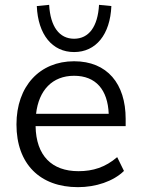

<svg xmlns="http://www.w3.org/2000/svg" viewBox="-20 -764 584 793"><path d="M302 9C376 9 448 -15 492 -58L464 -115C415 -73 364 -57 304 -57C194 -57 129 -121 127 -243H499V-273C499 -418 423 -511 286 -511C144 -511 48 -408 48 -250C48 -87 145 9 302 9ZM286 -549C376 -549 435 -621 440 -739L389 -744C384 -654 347 -604 286 -604C225 -604 188 -654 183 -744L132 -739C137 -621 196 -549 286 -549ZM129 -294C140 -391 196 -451 286 -451C376 -451 425 -393 429 -294Z"/></svg>

Font: Poppy and Pepper
Style: Regular
Weight: 400
Designer: Thy Ha
Foundry: Thy Ha
Version: Version 0.001;Glyphs 3.2 (3227)